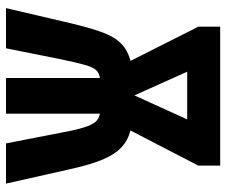

<svg xmlns="http://www.w3.org/2000/svg" viewBox="-77 -677 754 640"><g transform="rotate(90 300.0 -357.0)"><path d="M59 -222Q74 -284 88.5 -323Q103 -362 125.5 -384Q148 -406 183 -415L69 -641V-714H532V-641L415 -415Q449 -406 472 -384Q495 -362 511.5 -323Q528 -284 542 -222L592 0H458L422 -185Q413 -234 404.5 -260.5Q396 -287 386 -298.5Q376 -310 359 -313V0H240V-313Q224 -311 214 -300.5Q204 -290 196.5 -263.5Q189 -237 178 -185L141 0H7ZM298 -428 378 -604H219Z"/></g></svg>

Font: Noto Sans Mono
Style: Bold
Weight: 700
Designer: Monotype Design Team
Foundry: Monotype Imaging Inc.
Version: Version 2.014